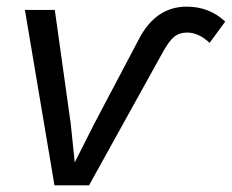

<svg xmlns="http://www.w3.org/2000/svg" viewBox="-20 -558 698 578"><path d="M468 -397 248 0H144L55 -528H145L193 -185L205 -69L263 -184L397 -438Q448 -538 542 -538Q610 -538 658 -493L611 -429Q578 -460 543 -460Q520 -460 504 -447Q488 -434 468 -397Z"/></svg>

Font: Libra Sans
Style: Italic
Weight: 400
Italic angle: -12°
Foundry: Context Ltd
Version: Version 1.002